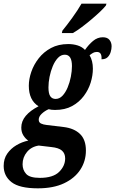

<svg xmlns="http://www.w3.org/2000/svg" viewBox="-75 -786 628 1046"><path d="M131 240Q31 240 -12 206.5Q-55 173 -55 118Q-55 79 -35.5 51Q-16 23 14.5 5Q45 -13 79 -20Q64 -30 52.5 -48Q41 -66 41 -91Q41 -126 65.5 -155Q90 -184 135 -207Q82 -240 82 -319Q82 -355 95.5 -394.5Q109 -434 136 -468.5Q163 -503 203 -524.5Q243 -546 297 -546Q324 -546 348 -538.5Q372 -531 388 -514Q408 -543 432 -563Q456 -583 485 -583Q510 -583 521.5 -568.5Q533 -554 533 -534Q533 -519 528 -502.5Q523 -486 511.5 -474.5Q500 -463 478 -463Q481 -503 453 -503Q441 -503 432 -498Q423 -493 413 -485Q431 -455 431 -412Q431 -375 419 -336Q407 -297 381.5 -263Q356 -229 317.5 -208Q279 -187 225 -187Q205 -187 190 -191Q169 -182 152.5 -166.5Q136 -151 136 -134Q136 -119 148.5 -113Q161 -107 180 -105L272 -94Q329 -87 361 -56Q393 -25 393 34Q393 92 362.5 138.5Q332 185 274 212.5Q216 240 131 240ZM228 -247Q249 -247 265.5 -264.5Q282 -282 293.5 -309.5Q305 -337 311 -368Q317 -399 317 -426Q317 -488 278 -488Q257 -488 240.5 -470.5Q224 -453 212.5 -425.5Q201 -398 195 -367.5Q189 -337 189 -310Q189 -276 199 -261.5Q209 -247 228 -247ZM142 183Q214 183 247 150.5Q280 118 280 77Q280 50 262.5 34.5Q245 19 204 15L136 7Q96 13 72 42Q48 71 48 109Q48 140 67.5 161.5Q87 183 142 183ZM262 -606 265 -619Q289 -648 319 -689.5Q349 -731 369 -766H505L502 -756Q492 -743 471 -723Q450 -703 424 -681Q398 -659 371.5 -639Q345 -619 322 -606Z"/></svg>

Font: Noto Serif ExtraCondensed
Style: Bold Italic
Weight: 700
Width: 2
Italic angle: -12°
Designer: Monotype Design Team
Foundry: Monotype Imaging Inc.
Version: Version 2.013; ttfautohint (v1.8.4.7-5d5b)